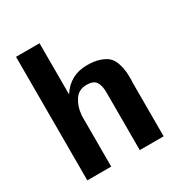

<svg xmlns="http://www.w3.org/2000/svg" viewBox="-162 -807 877 926"><g transform="rotate(-30 276.0 -344.0)"><path d="M58 0V-688H189V-467V-403Q239 -482 334 -482Q375 -482 404 -472Q433 -462 448.5 -447Q464 -432 472 -407.5Q480 -383 482 -363Q484 -343 484 -312Q484 -310 483.5 -307.5Q483 -305 483 -304V0H350V-321Q350 -360 336.5 -380.5Q323 -401 284 -401Q240 -401 217.5 -366Q195 -331 192 -290Q191 -288 191 -283V0Z"/></g></svg>

Font: Coval
Style: ExtraBold
Weight: 800
Foundry: Context Ltd
Version: Version 001.000